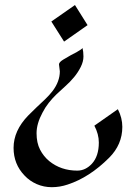

<svg xmlns="http://www.w3.org/2000/svg" viewBox="-20 -740 549 774"><path d="M333 -638.7 238.3 -572.3 187 -653.3 282.2 -719.7ZM378.4 -165.5Q378.4 -199.2 360.4 -233.4L455.1 -299.8Q473.1 -265.1 473.1 -228.5Q473.1 -157.2 419.9 -104Q340.8 -24.9 252.9 3.9Q221.2 14.6 189 14.6Q156.7 14.6 128.2 2.2Q99.6 -10.3 79.1 -32.2Q34.7 -78.1 34.7 -144Q34.7 -213.4 93.8 -274.4Q110.4 -291.5 127.9 -307.9Q145.5 -324.2 162.1 -340.1Q178.7 -356 191.9 -373Q221.2 -411.6 221.2 -452.6L217.8 -480.5Q217.8 -489.3 235.4 -500Q252.9 -510.7 265.1 -517.3Q277.3 -523.9 288.1 -529.3Q312.5 -543 312.5 -546.9Q316.4 -532.2 316.4 -512.2Q316.4 -492.2 305.7 -470.5Q294.9 -448.7 278.8 -429.2Q262.7 -409.7 243.4 -392.6Q224.1 -375.5 207.8 -359.9Q191.4 -344.2 176.8 -325.7Q162.1 -307.1 151.4 -286.1Q127.4 -241.7 127.4 -202.9Q127.4 -164.1 141.4 -137Q155.3 -109.9 178.2 -90.8Q225.6 -52.2 291.5 -52.2Q324.7 -52.2 350.6 -80.1Q378.4 -110.4 378.4 -165.5Z"/></svg>

Font: Fondamento
Style: Regular
Weight: 400
Version: Version 1.000